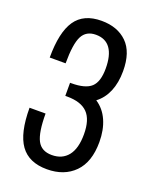

<svg xmlns="http://www.w3.org/2000/svg" viewBox="-134 -772 684 858"><g transform="rotate(20 208.0 -343.5)"><path d="M160.8 -326.4H169.8Q235.8 -326.4 266.9 -294.7Q298 -263 298 -193.2Q298 -125.6 270.7 -91.4Q243.4 -57.2 193.8 -57.2Q144.4 -57.2 124.7 -95Q105 -132.8 105 -222H28.8Q28.8 -101.8 68.9 -45.9Q109 10 194.8 10Q276.8 10 325.7 -39.5Q374.6 -89 374.6 -184Q374.6 -242.2 355.1 -286.3Q335.6 -330.4 297.6 -355.2Q331 -380.2 348.4 -421.6Q365.8 -463 365.8 -518.4Q365.8 -608.8 320.6 -653Q275.4 -697.2 199.2 -697.2Q114.4 -697.2 75.6 -640.6Q36.8 -584 36.8 -463.6H112.4Q112.4 -555.6 131.4 -592.8Q150.4 -630 196.6 -630Q242.6 -630 265.7 -597.7Q288.8 -565.4 288.8 -502.8Q288.8 -439.8 261.2 -414.2Q233.6 -388.6 166.6 -388.6H160.8Z"/></g></svg>

Font: Secuela Light
Style: Regular
Weight: 300
Designer: Fernando Haro
Foundry: deFharo
Version: Version 1.708